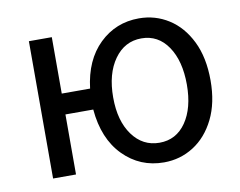

<svg xmlns="http://www.w3.org/2000/svg" viewBox="-66 -627 919 734"><g transform="rotate(-10 394.0 -260.5)"><path d="M515 19Q422 19 357.5 -46.5Q293 -112 283 -227H175V6H86V-527H175V-308H285Q298 -417 361.5 -478.5Q425 -540 515 -540Q578 -540 630 -507Q682 -474 713 -411Q744 -348 744 -259Q744 -172 713 -109.5Q682 -47 630 -14Q578 19 515 19ZM511 -58Q576 -58 614 -113Q652 -168 652 -259Q652 -351 614 -407Q576 -463 511 -463Q446 -463 406 -407Q366 -351 366 -259Q366 -168 406 -113Q446 -58 511 -58Z"/></g></svg>

Font: LXGW 975 Gothic SC
Style: Regular
Weight: 400
Version: Version 2.01;February 25, 2021